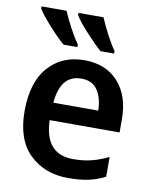

<svg xmlns="http://www.w3.org/2000/svg" viewBox="-86 -831 722 906"><g transform="rotate(10 274.5 -378.0)"><path d="M283 -551Q176 -551 111 -477.5Q46 -404 46 -266Q46 -129 118 -59.5Q190 10 302 10Q360 10 400.5 1Q441 -8 479 -27V-122Q438 -102 398.5 -92Q359 -82 310 -82Q175 -82 170 -244H505V-306Q505 -420 445.5 -485.5Q386 -551 283 -551ZM284 -463Q337 -463 362 -425Q387 -387 388 -328H173Q184 -463 284 -463ZM159 -766H39V-756Q54 -730 97.5 -681.5Q141 -633 173 -606H239V-618Q219 -646 196 -689Q173 -732 159 -766ZM336 -766H216V-756Q230 -730 274.5 -681.5Q319 -633 350 -606H415V-618Q395 -646 372.5 -689Q350 -732 336 -766Z"/></g></svg>

Font: Noto Sans Display Medium
Style: Regular
Weight: 500
Designer: Monotype Design Team
Foundry: Monotype Imaging Inc.
Version: Version 1.900